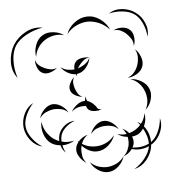

<svg xmlns="http://www.w3.org/2000/svg" viewBox="-127 -659 821 896"><g transform="rotate(-10 283.5 -211.5)"><path d="M447 -573Q475 -589 510 -583Q545 -577 570 -555Q595 -534 606 -500Q617 -466 605 -436Q606 -469 595 -500Q584 -531 564 -548Q544 -565 511.5 -571.5Q479 -578 447 -573ZM239 -512Q252 -541 282 -560Q312 -579 344 -577Q376 -575 403 -551.5Q430 -528 439 -498Q420 -523 394 -537Q368 -551 342 -553Q317 -555 289 -545Q261 -535 239 -512ZM-25 -351Q-48 -385 -43.5 -428.5Q-39 -472 -15 -506Q10 -539 50 -556Q90 -573 130 -562Q89 -559 51 -542.5Q13 -526 -7 -500Q-26 -473 -30.5 -432Q-35 -391 -25 -351ZM77 -433Q74 -459 86.5 -486.5Q99 -514 122 -526Q145 -538 174.5 -532.5Q204 -527 223 -510Q199 -519 175 -516.5Q151 -514 133 -504Q114 -495 98.5 -476.5Q83 -458 77 -433ZM454 -492Q472 -500 494.5 -497.5Q517 -495 530 -481Q543 -467 543.5 -444Q544 -421 535 -404Q537 -423 529.5 -438Q522 -453 512 -464Q502 -476 487.5 -484.5Q473 -493 454 -492ZM164 -366Q151 -355 130 -350Q109 -345 94 -354Q79 -362 72.5 -382.5Q66 -403 69 -420Q72 -403 83 -392Q94 -381 106 -375Q118 -368 133 -364Q148 -360 164 -366ZM250 -309Q247 -315 245 -321Q226 -323 207.5 -336Q189 -349 180 -366Q194 -353 210.5 -348.5Q227 -344 243 -344Q243 -366 254 -377Q265 -389 285.5 -390.5Q306 -392 321 -386Q304 -387 292 -378.5Q280 -370 271 -360Q264 -353 260 -346Q277 -350 293.5 -359Q310 -368 321 -386Q316 -364 298 -344.5Q280 -325 258 -322Q254 -321 250 -321Q249 -316 250 -309ZM537 -388Q552 -373 559 -348Q566 -323 557 -303Q548 -283 525 -272Q502 -261 480 -263Q501 -268 514.5 -282.5Q528 -297 535 -313Q542 -329 544 -349Q546 -369 537 -388ZM258 -212Q242 -214 225.5 -225Q209 -236 206 -251Q202 -266 212 -283Q222 -300 235 -309Q226 -296 226 -282.5Q226 -269 229 -256Q232 -244 238 -231.5Q244 -219 258 -212ZM492 -254Q517 -252 541 -235Q565 -218 572 -194Q579 -170 568.5 -143Q558 -116 537 -101Q551 -122 553 -145Q555 -168 549 -187Q544 -207 529.5 -225.5Q515 -244 492 -254ZM33 -16Q2 -26 -17.5 -55.5Q-37 -85 -38 -117Q-39 -150 -21.5 -180.5Q-4 -211 26 -223Q2 -201 -13.5 -172.5Q-29 -144 -28 -118Q-27 -92 -10 -64Q7 -36 33 -16ZM197 -151Q207 -168 227 -180.5Q247 -193 266 -191Q268 -203 273 -212Q271 -200 276 -189Q290 -183 301.5 -170.5Q313 -158 319 -144Q327 -140 337 -140Q330 -138 321 -137Q322 -134 323 -132L319 -136Q307 -135 294.5 -138Q282 -141 274 -149Q268 -156 266 -167Q265 -167 264 -167Q248 -170 230 -167Q212 -164 197 -151ZM46 -147Q52 -167 71.5 -184Q91 -201 112 -202Q133 -202 153 -186.5Q173 -171 181 -151Q167 -167 148.5 -172.5Q130 -178 113 -178Q96 -177 77.5 -170.5Q59 -164 46 -147ZM136 31Q121 16 117 -7Q92 -11 75 -25Q54 -43 47 -74Q40 -105 49 -131Q49 -104 61 -81Q73 -58 90 -43Q101 -34 115 -27Q116 -45 123 -61Q134 -83 156.5 -96.5Q179 -110 203 -108Q180 -102 160.5 -88Q141 -74 132 -56Q126 -42 125 -23Q138 -18 153 -16.5Q168 -15 184 -17Q158 -3 126 -5Q128 14 136 31ZM414 -33Q431 -24 443 -7Q460 -10 475 -18Q489 -25 500 -36Q495 -44 489 -52Q497 -47 504 -40Q513 -49 519.5 -61Q526 -73 529 -87Q533 -56 516 -26Q539 8 536 52Q537 51 539 50Q560 37 575.5 9Q591 -19 596 -51Q602 -20 586.5 11Q571 42 544 59Q539 62 534 64Q534 68 533 71Q525 105 498.5 131.5Q472 158 438 162Q469 147 492.5 121.5Q516 96 523 69Q503 76 482 76Q461 76 442 68Q423 89 398 95Q409 88 415.5 78.5Q422 69 426 59Q425 58 422 56L427 58Q431 47 433 34Q434 21 433 9Q405 4 387 -13Q407 -4 430 -5Q425 -21 414 -33ZM267 -33Q274 -52 293 -68Q312 -84 332 -84Q353 -84 372 -68Q391 -52 398 -33Q385 -49 367 -54.5Q349 -60 332 -60Q316 -60 298 -54.5Q280 -49 267 -33ZM223 95Q206 84 194 62Q182 40 187 20Q190 6 202 -7Q201 -10 200 -14Q202 -11 204 -9Q224 -29 251 -33Q239 -27 230.5 -17Q222 -7 217 4Q233 16 250.5 21.5Q268 27 284 27Q306 28 329.5 19Q353 10 371 -10Q361 15 336 33.5Q311 52 284 51Q264 51 245.5 40Q227 29 214 12Q212 18 210 25Q207 41 208.5 60Q210 79 223 95ZM456 37Q455 50 446 62Q491 71 525 57Q528 23 510 -17Q499 -3 486 4Q471 11 453 11Q458 25 456 37ZM398 95Q389 119 366.5 137Q344 155 318 155Q293 155 270 137Q247 119 239 95Q255 114 276.5 122.5Q298 131 318 131Q339 131 360.5 122.5Q382 114 398 95Z"/></g></svg>

Font: Rubik Puddles
Style: Regular
Weight: 400
Designer: Hubert and Fischer, NaN
Foundry: Hubert and Fischer, NaN
Version: Version 2.200